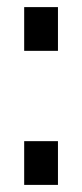

<svg xmlns="http://www.w3.org/2000/svg" viewBox="-20 -520 230 540"><path d="M143 -123V0H48V-123ZM143 -500V-377H48V-500Z"/></svg>

Font: Pathway Extreme 28pt Medium
Style: Regular
Weight: 500
Designer: Eduardo Rodriguez Tunni
Foundry: Eduardo Rodriguez Tunni
Version: Version 1.001;gftools[0.9.26]